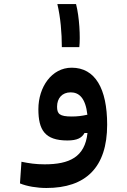

<svg xmlns="http://www.w3.org/2000/svg" viewBox="-20 -686 626 943"><path d="M208 237.3C400.4 237.3 506.3 137.2 506.3 -73.7C506.3 -251 447.3 -353.5 332 -353.5C233.9 -353.5 168.5 -258.3 168.5 -149.9C168.5 -47.9 200.2 3.9 311 3.9C359.9 3.9 382.3 -9.3 395 -32.7H409.7C397 85.9 320.3 121.1 199.2 121.1C155.3 121.1 123.5 116.2 85.4 108.4L78.1 214.8C111.8 229 161.6 237.3 208 237.3ZM283.7 -454.6H369.6C375 -503.4 370.1 -602.1 353.5 -666H261.7C277.3 -600.1 283.7 -524.4 283.7 -454.6ZM409.2 -122.6C382.8 -116.7 360.4 -113.8 332.5 -113.8C272.5 -113.8 260.3 -126.5 260.3 -162.1C260.3 -203.6 285.2 -232.4 327.1 -232.4C367.7 -232.4 399.9 -205.6 409.2 -122.6Z"/></svg>

Font: Cascadia Code NF SemiBold
Style: Regular
Weight: 600
Monospace: yes
Designer: Aaron Bell
Foundry: Saja Typeworks
Version: Version 2404.023